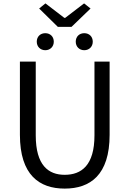

<svg xmlns="http://www.w3.org/2000/svg" viewBox="-20 -1095 761 1128"><path d="M360 13C510 13 624 -67 624 -303V-733H535V-300C535 -123 458 -68 360 -68C265 -68 190 -123 190 -300V-733H97V-303C97 -67 211 13 360 13ZM320 -937H400L512 -1045L474 -1075L363 -990H358L247 -1075L210 -1045ZM246 -800C275 -800 296 -821 296 -850C296 -880 275 -900 246 -900C217 -900 196 -880 196 -850C196 -821 217 -800 246 -800ZM475 -800C504 -800 525 -821 525 -850C525 -880 504 -900 475 -900C446 -900 425 -880 425 -850C425 -821 446 -800 475 -800Z"/></svg>

Font: Source Han Sans CN Regular
Style: Regular
Weight: 400
Designer: Ryoko NISHIZUKA (kana & ideographs); Paul D. Hunt (Latin, Greek & Cyrillic); Wenlong ZHANG (bopomofo); Sandoll Communica
Foundry: Adobe Systems Incorporated
Version: Version 1.004;PS 1.004;hotconv 1.0.82;makeotf.lib2.5.63406